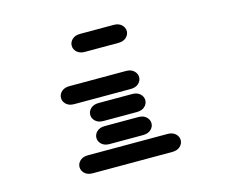

<svg xmlns="http://www.w3.org/2000/svg" viewBox="-101 -878 1202 1006"><g transform="rotate(-15 500.0 -374.5)"><path d="M284.2 -13.7H715.8Q743.2 -13.7 758.8 -28.3Q774.4 -43 774.4 -62.5Q774.4 -82 758.8 -96.7Q743.2 -111.3 715.8 -111.3H284.2Q256.8 -111.3 241.2 -96.7Q225.6 -82 225.6 -62.5Q225.6 -43 241.2 -28.3Q256.8 -13.7 284.2 -13.7ZM409.2 -138.7H590.8Q618.2 -138.7 633.8 -153.3Q649.4 -168 649.4 -187.5Q649.4 -207 633.8 -221.7Q618.2 -236.3 590.8 -236.3H409.2Q381.8 -236.3 366.2 -221.7Q350.6 -207 350.6 -187.5Q350.6 -168 366.2 -153.3Q381.8 -138.7 409.2 -138.7ZM409.2 -263.7H590.8Q618.2 -263.7 633.8 -278.3Q649.4 -293 649.4 -312.5Q649.4 -332 633.8 -346.7Q618.2 -361.3 590.8 -361.3H409.2Q381.8 -361.3 366.2 -346.7Q350.6 -332 350.6 -312.5Q350.6 -293 366.2 -278.3Q381.8 -263.7 409.2 -263.7ZM284.2 -388.7H590.8Q618.2 -388.7 633.8 -403.3Q649.4 -418 649.4 -437.5Q649.4 -457 633.8 -471.7Q618.2 -486.3 590.8 -486.3H284.2Q256.8 -486.3 241.2 -471.7Q225.6 -457 225.6 -437.5Q225.6 -418 241.2 -403.3Q256.8 -388.7 284.2 -388.7ZM409.2 -638.7H590.8Q618.2 -638.7 633.8 -653.3Q649.4 -668 649.4 -687.5Q649.4 -707 633.8 -721.7Q618.2 -736.3 590.8 -736.3H409.2Q381.8 -736.3 366.2 -721.7Q350.6 -707 350.6 -687.5Q350.6 -668 366.2 -653.3Q381.8 -638.7 409.2 -638.7Z"/></g></svg>

Font: Sixtyfour
Style: Regular
Weight: 400
Designer: Jens Kutilek
Foundry: Jens Kutilek
Version: Version 2.001